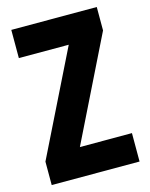

<svg xmlns="http://www.w3.org/2000/svg" viewBox="-109 -784 667 855"><g transform="rotate(-15 224.0 -357.0)"><path d="M427 0V-131H187L421 -606V-714H27V-584H257L22 -108V0Z"/></g></svg>

Font: Noto Sans Arabic UI XCn XBd
Style: Regular
Weight: 800
Width: 2
Designer: Monotype Design Team, Nadine Chahine and Nizar Qandah
Foundry: Monotype Imaging Inc.
Version: Version 2.010